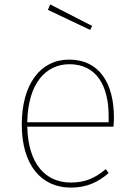

<svg xmlns="http://www.w3.org/2000/svg" viewBox="-20 -842 608 873"><path d="M208 -822 198 -797 390 -706 399 -724ZM498 -307C498 -463 432 -571 294 -571C164 -571 79 -460 79 -275C79 -94 166 11 302 11C375 11 426 -14 474 -55L461 -73C413 -33 369 -12 302 -12C189 -12 108 -94 104 -266H496C497 -278 498 -292 498 -307ZM474 -286H104C107 -464 189 -550 296 -550C419 -550 474 -451 474 -315Z"/></svg>

Font: Glow Sans SC Normal Thin
Style: Regular
Weight: 100
Designer: Ryoko NISHIZUKA (kana, bopomofo & ideographs); Paul D. Hunt (Latin, Greek & Cyrillic); Sandoll Communications, Soo-young
Version: Version 0.93